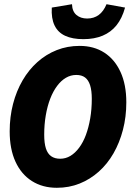

<svg xmlns="http://www.w3.org/2000/svg" viewBox="-20 -880 640 912"><path d="M250 12Q182 12 131.5 -20Q81 -52 53.5 -112Q26 -172 26 -256Q26 -325 42 -386.5Q58 -448 87.5 -498.5Q117 -549 158 -585.5Q199 -622 249.5 -642Q300 -662 358 -662Q426 -662 475.5 -630Q525 -598 552.5 -538Q580 -478 580 -394Q580 -325 564 -263.5Q548 -202 519 -151.5Q490 -101 449 -64.5Q408 -28 358 -8Q308 12 250 12ZM266 -126Q292 -126 314.5 -139.5Q337 -153 356 -178.5Q375 -204 388 -239Q401 -274 408.5 -317.5Q416 -361 416 -410Q416 -450 408 -475Q400 -500 384 -512Q368 -524 342 -524Q316 -524 293 -510.5Q270 -497 251 -471.5Q232 -446 218.5 -411Q205 -376 197.5 -332.5Q190 -289 190 -240Q190 -200 198 -175Q206 -150 223 -138Q240 -126 266 -126ZM376 -694Q324 -694 289.5 -710Q255 -726 239 -759.5Q223 -793 226 -844L322 -860Q323 -826 343 -809Q363 -792 394 -792Q426 -792 449 -809Q472 -826 486 -860L574 -844Q560 -793 533.5 -760Q507 -727 467.5 -710.5Q428 -694 376 -694Z"/></svg>

Font: Source Code Pro ExtraLight Black
Style: Italic
Weight: 900
Italic angle: -11°
Monospace: yes
Version: Version 1.016;hotconv 1.0.116;makeotfexe 2.5.65601